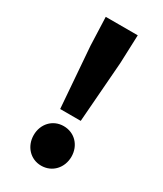

<svg xmlns="http://www.w3.org/2000/svg" viewBox="-196 -841 789 930"><g transform="rotate(30 198.5 -376.5)"><path d="M141 -270H256L282 -608L288 -767H109L115 -608ZM198 14C260 14 304 -35 304 -97C304 -159 260 -207 198 -207C137 -207 93 -159 93 -97C93 -35 137 14 198 14Z"/></g></svg>

Font: Noto Sans JP Black
Style: Regular
Weight: 900
Designer: Ryoko NISHIZUKA 西塚涼子 (kana, bopomofo & ideographs); Paul D. Hunt (Latin, Greek & Cyrillic); Sandoll Communications 산돌커뮤니
Foundry: Adobe
Version: Version 2.002;hotconv 1.0.116;makeotfexe 2.5.65601